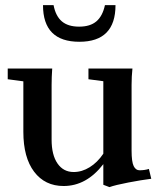

<svg xmlns="http://www.w3.org/2000/svg" viewBox="-20 -728 632 763"><path d="M295.4 -562Q150.9 -562 150.9 -707.5H192.9Q201.2 -664.1 225.8 -643.1Q250.5 -622.1 294.4 -622.1Q338.4 -622.1 363 -643.1Q387.7 -664.1 397 -707.5H439Q439 -562 295.4 -562ZM232.9 11.2Q158.7 11.2 115.7 -45.4Q72.8 -102.1 72.8 -204.1V-404.8L10.7 -413.1V-455.6H187.5Q185.1 -421.4 185.1 -390.6V-172.9Q185.1 -112.3 208.5 -78.4Q231.9 -44.4 272.9 -44.4Q305.7 -44.4 336.4 -63.5Q367.2 -82.5 390.6 -117.2V-405.3L331.5 -413.1V-455.6H506.3Q502.9 -423.8 502.9 -390.6V-129.9Q502.9 -85 511.2 -68.1Q519.5 -51.3 534.2 -51.3Q554.7 -51.3 571.8 -56.6L581.1 -17.6Q542 -12.7 490 -2.7Q438 7.3 415 15.6L390.6 6.3V-75.7Q323.7 11.2 232.9 11.2Z"/></svg>

Font: Elstob 6pt SemiBold
Style: Regular
Weight: 600
Designer: Peter S. Baker
Version: Version 1.015